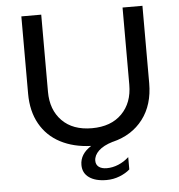

<svg xmlns="http://www.w3.org/2000/svg" viewBox="-57 -721 895 962"><g transform="rotate(-5 390.0 -240.0)"><path d="M488 -1H487Q440 13 416 36Q392 59 392 86Q392 106 406.5 117Q421 128 447 128Q476 128 505 116Q534 104 558 82V144Q538 162 506.5 174.5Q475 187 440 187Q385 187 353 164.5Q321 142 321 101Q321 46 378 10Q290 7 224 -27.5Q158 -62 122 -126Q86 -190 86 -278V-667H186V-279Q186 -188 240 -133Q294 -78 390 -78Q486 -78 540.5 -133Q595 -188 595 -279V-667H695V-278Q695 -169 640 -97Q585 -25 488 -1Z"/></g></svg>

Font: Madhuban
Style: Regular
Weight: 400
Designer: jaikishan Patel
Foundry: MagicType
Version: Version 1.000